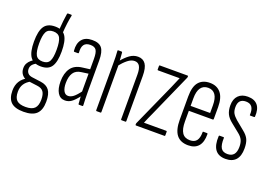

<svg xmlns="http://www.w3.org/2000/svg" viewBox="-108 -927 2050 1433"><g transform="rotate(20 917.5 -210.5)"><path d="M158 191Q89 191 58 161.5Q27 132 27 70Q27 27 46 -4Q65 -35 102 -54L136 -41Q102 -24 85 2Q68 28 68 64Q68 111 89.5 131.5Q111 152 160 152Q210 152 231.5 130Q253 108 253 60Q253 18 238 -2.5Q223 -23 188 -27L118 -36Q84 -40 65 -61.5Q46 -83 46 -115Q46 -137 55 -153.5Q64 -170 78.5 -182Q93 -194 108 -203L136 -184Q111 -173 98 -158.5Q85 -144 85 -123Q85 -103 97 -89.5Q109 -76 134 -73L202 -64Q249 -58 271 -28.5Q293 1 293 62Q293 128 261 159.5Q229 191 158 191ZM164 -171Q104 -171 78.5 -209Q53 -247 53 -329Q53 -412 78.5 -450Q104 -488 164 -488Q224 -488 248.5 -450Q273 -412 273 -329Q273 -247 248.5 -209Q224 -171 164 -171ZM164 -210Q204 -210 218.5 -238Q233 -266 233 -329Q233 -393 218.5 -421Q204 -449 164 -449Q124 -449 109 -421Q94 -393 94 -329Q94 -266 109 -238Q124 -210 164 -210ZM232 -455 199 -468Q202 -509 206 -546Q210 -583 214 -605Q215 -612 220 -612H246Q252 -612 251 -606Q245 -578 240 -540.5Q235 -503 232 -455Z M530 0Q525 0 525 -6Q523 -29 521.5 -55Q520 -81 520 -97L518 -100V-360Q518 -410 505 -429.5Q492 -449 458 -449Q423 -449 408 -428Q393 -407 397 -365Q397 -359 391 -359H364Q357 -359 357 -367Q352 -424 378.5 -456Q405 -488 458 -488Q513 -489 536 -460Q559 -431 559 -361V-115Q559 -81 560 -53.5Q561 -26 562 -7Q562 0 558 0ZM419 6Q381 6 361 -27Q341 -60 341 -117Q341 -182 369.5 -222.5Q398 -263 461 -270L523 -278V-243L465 -235Q421 -230 401.5 -200Q382 -170 382 -119Q382 -80 394.5 -57Q407 -34 430 -34Q450 -34 471 -49.5Q492 -65 525 -110L526 -69Q493 -26 470 -10Q447 6 419 6Z M868 0Q863 0 863 -6V-360Q863 -406 850 -427.5Q837 -449 810 -449Q783 -449 755.5 -427Q728 -405 700 -370L698 -408Q728 -445 758 -466.5Q788 -488 823 -488Q863 -488 883.5 -458.5Q904 -429 904 -364V-6Q904 0 899 0ZM670 0Q665 0 665 -6V-367Q665 -401 664.5 -428.5Q664 -456 662 -475Q661 -482 666 -482H693Q698 -482 699 -476Q701 -457 702.5 -428Q704 -399 704 -384L706 -380V-6Q706 0 701 0Z M983 0Q978 0 978 -6V-8Q978 -15 980 -19L1133 -360Q1142 -381 1150.5 -401Q1159 -421 1168 -442V-443Q1153 -443 1138 -443Q1123 -443 1107 -443H997Q992 -443 992 -448V-476Q992 -482 997 -482H1217Q1222 -482 1222 -477V-475Q1222 -469 1220 -465L1068 -123Q1058 -103 1049.5 -82.5Q1041 -62 1032 -41V-40Q1046 -40 1059.5 -40Q1073 -40 1087 -40H1209Q1214 -40 1214 -34V-6Q1214 0 1209 0Z M1398 6Q1336 6 1305.5 -33Q1275 -72 1275 -153V-337Q1275 -416 1306 -452Q1337 -488 1394 -488Q1450 -488 1481 -450.5Q1512 -413 1512 -338V-244Q1512 -238 1506 -238H1316V-154Q1316 -93 1336 -63.5Q1356 -34 1398 -34Q1434 -34 1450.5 -56Q1467 -78 1467 -121Q1466 -128 1471 -128H1501Q1506 -128 1506 -122Q1507 -59 1479.5 -26.5Q1452 6 1398 6ZM1316 -277H1471V-337Q1471 -393 1451.5 -421Q1432 -449 1394 -449Q1356 -449 1336 -421Q1316 -393 1316 -337Z M1695 6Q1638 6 1612 -30Q1586 -66 1590 -136Q1590 -142 1595 -142H1627Q1631 -142 1631 -137Q1629 -82 1644 -57.5Q1659 -33 1696 -33Q1763 -33 1763 -114Q1763 -146 1753 -167.5Q1743 -189 1719 -208L1652 -262Q1620 -287 1606.5 -315Q1593 -343 1593 -383Q1593 -433 1620 -460.5Q1647 -488 1695 -488Q1748 -488 1773.5 -457Q1799 -426 1795 -367Q1795 -361 1790 -361H1759Q1758 -361 1756 -362Q1754 -363 1755 -368Q1757 -408 1742 -428.5Q1727 -449 1694 -449Q1633 -449 1633 -383Q1633 -353 1643.5 -334.5Q1654 -316 1678 -295L1745 -240Q1778 -214 1790.5 -187Q1803 -160 1803 -115Q1803 -55 1775.5 -24.5Q1748 6 1695 6Z"/></g></svg>

Font: Sofia Sans Extra Condensed Light
Style: Regular
Weight: 300
Designer: Botio Nikoltchev, Ani Petrova
Foundry: lettersoup
Version: Version 4.101